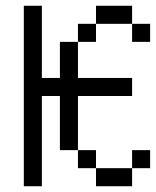

<svg xmlns="http://www.w3.org/2000/svg" viewBox="-20 -645 540 665"><path d="M125 -375H187.5V-500H250V-375H437.5V-312.5H250V-125H187.5V-312.5H125V0H62.5V-625H125ZM250 -125H312.5V-62.5H250ZM250 -562.5H312.5V-500H250ZM312.5 -62.5H437.5V0H312.5ZM312.5 -625H437.5V-562.5H312.5ZM437.5 -125H500V-62.5H437.5ZM437.5 -562.5H500V-500H437.5Z"/></svg>

Font: 寒蝉点阵体 16px
Style: Regular
Weight: 400
Designer: Designed by Warren2060
Foundry: ChillType
Version: Version 1.000